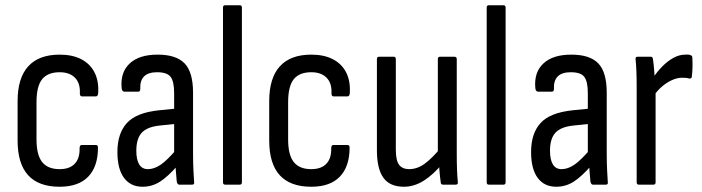

<svg xmlns="http://www.w3.org/2000/svg" viewBox="-20 -703 2674 731"><path d="M207 8Q127 8 87 -36Q47 -80 47 -168V-318Q47 -406 87.5 -450.5Q128 -495 207 -495Q255 -495 288.5 -478Q322 -461 339 -429Q356 -397 354 -352Q354 -336 345 -336H292Q284 -336 284 -348Q286 -386 265.5 -407Q245 -428 207 -428Q162 -428 140.5 -401.5Q119 -375 119 -314V-172Q119 -113 140.5 -86Q162 -59 207 -59Q245 -59 264.5 -79.5Q284 -100 283 -138Q283 -151 291 -151H345Q353 -151 353 -141Q353 -69 316 -30.5Q279 8 207 8Z M662 0Q656 0 653 -11Q652 -25 649.5 -52.5Q647 -80 647 -100L643 -117V-348Q643 -393 629.5 -410.5Q616 -428 578 -428Q511 -428 514 -364Q514 -354 506 -354H454Q444 -354 443 -369Q438 -428 474 -461.5Q510 -495 580 -495Q651 -495 683 -461.5Q715 -428 715 -350V-120Q715 -81 716.5 -54Q718 -27 719 -11Q721 0 712 0ZM523 8Q477 8 452 -26Q427 -60 427 -124Q427 -195 463 -234.5Q499 -274 584 -283L654 -290V-232L588 -225Q540 -220 519.5 -197.5Q499 -175 499 -129Q499 -95 510 -77Q521 -59 543 -59Q567 -59 592 -76Q617 -93 656 -139L658 -75Q620 -31 589.5 -11.5Q559 8 523 8Z M837 0Q829 0 829 -9V-674Q829 -683 837 -683H893Q901 -683 901 -674V-9Q901 0 893 0Z M1165 8Q1085 8 1045 -36Q1005 -80 1005 -168V-318Q1005 -406 1045.5 -450.5Q1086 -495 1165 -495Q1213 -495 1246.5 -478Q1280 -461 1297 -429Q1314 -397 1312 -352Q1312 -336 1303 -336H1250Q1242 -336 1242 -348Q1244 -386 1223.5 -407Q1203 -428 1165 -428Q1120 -428 1098.5 -401.5Q1077 -375 1077 -314V-172Q1077 -113 1098.5 -86Q1120 -59 1165 -59Q1203 -59 1222.5 -79.5Q1242 -100 1241 -138Q1241 -151 1249 -151H1303Q1311 -151 1311 -141Q1311 -69 1274 -30.5Q1237 8 1165 8Z M1518 8Q1464 8 1439.5 -26.5Q1415 -61 1415 -131V-478Q1415 -487 1423 -487H1479Q1487 -487 1487 -478V-133Q1487 -92 1499.5 -75.5Q1512 -59 1538 -59Q1569 -59 1598 -80.5Q1627 -102 1662 -145L1665 -81Q1631 -39 1594 -15.5Q1557 8 1518 8ZM1667 0Q1658 0 1658 -9Q1655 -29 1653 -55Q1651 -81 1651 -98L1647 -116V-478Q1647 -487 1655 -487H1710Q1719 -487 1719 -478V-121Q1719 -84 1720 -57Q1721 -30 1723 -11Q1725 0 1715 0Z M1841 0Q1833 0 1833 -9V-674Q1833 -683 1841 -683H1897Q1905 -683 1905 -674V-9Q1905 0 1897 0Z M2237 0Q2231 0 2228 -11Q2227 -25 2224.5 -52.5Q2222 -80 2222 -100L2218 -117V-348Q2218 -393 2204.5 -410.5Q2191 -428 2153 -428Q2086 -428 2089 -364Q2089 -354 2081 -354H2029Q2019 -354 2018 -369Q2013 -428 2049 -461.5Q2085 -495 2155 -495Q2226 -495 2258 -461.5Q2290 -428 2290 -350V-120Q2290 -81 2291.5 -54Q2293 -27 2294 -11Q2296 0 2287 0ZM2098 8Q2052 8 2027 -26Q2002 -60 2002 -124Q2002 -195 2038 -234.5Q2074 -274 2159 -283L2229 -290V-232L2163 -225Q2115 -220 2094.5 -197.5Q2074 -175 2074 -129Q2074 -95 2085 -77Q2096 -59 2118 -59Q2142 -59 2167 -76Q2192 -93 2231 -139L2233 -75Q2195 -31 2164.5 -11.5Q2134 8 2098 8Z M2412 0Q2404 0 2404 -9V-367Q2404 -405 2403 -431Q2402 -457 2400 -476Q2398 -487 2407 -487H2458Q2465 -487 2466 -478Q2469 -458 2471 -431Q2473 -404 2473 -387L2476 -365V-9Q2476 0 2468 0ZM2468 -337 2466 -406Q2481 -429 2501 -449.5Q2521 -470 2543.5 -482.5Q2566 -495 2589 -495Q2596 -495 2600.5 -495Q2605 -495 2609 -493Q2613 -492 2614.5 -489.5Q2616 -487 2616 -482Q2617 -463 2616.5 -445.5Q2616 -428 2614 -411Q2613 -403 2604 -404Q2598 -406 2591.5 -406.5Q2585 -407 2577 -407Q2559 -407 2539.5 -398.5Q2520 -390 2501.5 -374.5Q2483 -359 2468 -337Z"/></svg>

Font: Sofia Sans Condensed
Style: Regular
Weight: 400
Designer: Botio Nikoltchev, Ani Petrova
Foundry: lettersoup
Version: Version 4.100